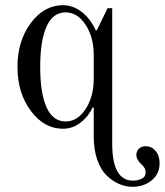

<svg xmlns="http://www.w3.org/2000/svg" viewBox="-20 -488 640 746"><path d="M234.9 -439.9Q185.5 -439.9 160.9 -385Q136.2 -330.1 136.2 -228Q136.2 -126 160.9 -71Q185.5 -16.1 234.9 -16.1Q281.2 -16.1 312.7 -64.5Q344.2 -112.8 344.2 -182.1V-273.9Q344.2 -343.3 312.7 -391.6Q281.2 -439.9 234.9 -439.9ZM416 -456.1V70.8Q416 213.9 497.1 213.9Q515.1 213.9 530.5 206.5Q545.9 199.2 545.9 181.2Q545.9 165 530.8 151.9Q509.8 132.8 509.8 113.8Q509.8 99.1 519.8 89.6Q529.8 80.1 545.9 80.1Q568.8 80.1 584.5 98.4Q600.1 116.7 600.1 146Q600.1 188 569.1 212.9Q538.1 237.8 495.1 237.8Q468.3 237.8 442.6 226.8Q417 215.8 394.3 193.8Q371.6 171.9 357.9 132.8Q344.2 93.8 344.2 43V-69.8L339.8 -70.8Q324.7 -36.6 293.9 -12.2Q263.2 12.2 224.1 12.2Q151.4 12.2 99.6 -57.4Q47.9 -127 47.9 -228Q47.9 -329.1 99.6 -398.4Q151.4 -467.8 224.1 -467.8Q264.2 -467.8 298.1 -441.2Q332 -414.6 352.1 -370.1H356L397.9 -456.1Z"/></svg>

Font: Flanker Steampunk
Style: Regular
Weight: 400
Designer: Alexey Kryukov, Leonardo Di Lena
Foundry: Alexey Kryukov, Leonardo Di Lena
Version: 1.210